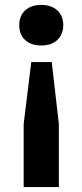

<svg xmlns="http://www.w3.org/2000/svg" viewBox="-20 -573 336 783"><path d="M238 -470.5Q238 -433 214 -410.2Q190 -387.5 148.5 -387.5Q106.5 -387.5 82.5 -409.8Q58.5 -432 58.5 -470.5Q58.5 -508.5 82.8 -530.8Q107 -553 148.5 -553Q189.5 -553 213.8 -530.5Q238 -508 238 -470.5ZM107.5 -320H191L220 -67.5V190H76.5V-67.5Z"/></svg>

Font: Encode Sans Semi Expanded SmBd
Style: Regular
Weight: 600
Width: 6
Designer: Multiple Designers
Foundry: Impallari Type
Version: Version 2.000